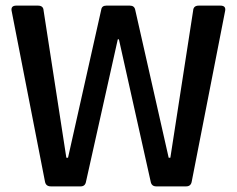

<svg xmlns="http://www.w3.org/2000/svg" viewBox="-20 -663 842 683"><path d="M267 0H161Q143 0 140 -17L21 -626Q19 -643 38 -643H115Q134 -643 135 -626L216 -102H222L340 -628Q342 -643 358 -643H442Q458 -643 461 -628L580 -102H586L667 -625Q668 -643 687 -643H764Q784 -643 781 -625L662 -17Q659 0 642 0H536Q519 0 516 -17L403 -523H399L286 -17Q283 0 267 0Z"/></svg>

Font: Rajdhani Semibold
Style: Regular
Weight: 600
Designer: Satya Rajpurohit, Jyotish Sonowal
Foundry: Indian Type Foundry
Version: Version 1.200;PS 1.0;hotconv 1.0.78;makeotf.lib2.5.61930; tt